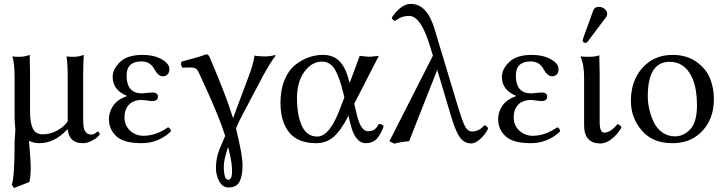

<svg xmlns="http://www.w3.org/2000/svg" viewBox="-20 -718 3690 976"><path d="M321.8 -60.1Q257.8 9.8 179.2 9.8Q150.4 9.8 128.9 -2Q128.9 -2 128.4 0.5Q127.9 2.9 127.9 4.9Q127.9 9.8 132.1 57.4Q136.2 105 136.2 136.2Q136.2 176.3 129.9 207L50.8 237.8L40 220.2Q54.2 183.1 54.2 6.8Q54.2 -7.3 56.2 -28.1Q58.1 -48.8 58.1 -59.1Q58.1 -64 56.2 -83Q54.2 -102.1 54.2 -111.8V-321.8Q54.2 -396 43 -431.2Q55.2 -429.2 78.1 -429.2Q106 -429.2 130.9 -439Q132.8 -375 132.8 -342.8V-148.9Q132.8 -93.8 147 -64.5Q161.1 -35.2 198.2 -35.2Q236.3 -35.2 271.2 -54.7Q306.2 -74.2 324.2 -101.1V-321.8Q324.2 -398.9 317.9 -431.2Q330.1 -429.2 353 -429.2Q380.9 -429.2 405.8 -439Q402.8 -375 402.8 -342.8V-121.1Q402.8 -92.3 404.3 -76.7Q405.8 -61 415.3 -47.6Q424.8 -34.2 442.9 -34.2Q457 -34.2 466.1 -42Q475.1 -49.8 476.1 -49.8Q479 -49.8 482.9 -44.9Q486.8 -40 486.8 -35.2Q486.8 -32.2 475.8 -21.7Q464.8 -11.2 443.4 -0.7Q421.9 9.8 399.9 9.8Q332 9.8 324.2 -60.1Z M612.8 -121.1Q612.8 -81.1 640.9 -54.4Q668.9 -27.8 710 -27.8Q772 -27.8 834 -70.8Q848.1 -65.9 848.6 -49.8Q784.7 10.3 698.7 9.8Q608.9 9.8 571.3 -25.6Q533.7 -61 533.7 -112.8Q533.7 -147 554.7 -179.4Q575.7 -211.9 624.5 -229V-231Q552.7 -260.7 552.7 -327.1Q552.7 -366.2 589.8 -402.6Q627 -439 705.6 -439Q761.7 -439 801.3 -417Q840.8 -395 840.8 -367.2Q840.8 -347.2 830.8 -338.6Q820.8 -330.1 808.6 -330.1Q785.6 -330.1 766.6 -362.8Q745.6 -405.8 699.7 -405.8Q623.5 -405.8 623.5 -334Q623.5 -243.2 702.6 -243.2L726.6 -245.6Q750.5 -248 753.9 -248Q782.7 -248 782.7 -227.1Q782.7 -204.1 752.9 -204.1Q749 -204.1 727.8 -207Q706.5 -210 701.7 -210Q659.7 -210 636.2 -186.5Q612.8 -163.1 612.8 -121.1Z M1139.6 28.8Q1117.7 92.8 1117.7 127.9Q1117.7 195.8 1140.6 195.8Q1159.7 195.8 1159.7 151.9Q1159.7 105 1139.6 28.8ZM1077.6 134.8Q1077.6 84 1097.7 36.1L1124.5 -26.9Q1092.3 -132.8 992.7 -344.2Q987.8 -356.4 982.2 -363.3Q976.6 -370.1 968.8 -372.1Q960.9 -374 957.8 -374.5Q954.6 -375 944.8 -375Q939.9 -375 928.2 -374.5Q916.5 -374 907.7 -374Q895.5 -389.2 902.8 -404.8Q1002.9 -430.7 1026.9 -441.9Q1039.1 -441.9 1044.9 -429.2Q1133.8 -221.2 1164.6 -117.2Q1174.3 -142.1 1245.6 -334Q1268.6 -395 1273.9 -436Q1288.1 -431.2 1328.6 -431.2Q1353.5 -431.2 1377 -438L1381.8 -436Q1356 -403.8 1316.9 -332L1208.5 -127Q1192.4 -96.2 1179.7 -65.9Q1180.7 -61 1183.1 -51Q1185.5 -41 1186.5 -36.1Q1212.4 72.8 1212.9 120.1Q1212.9 175.3 1197.8 205.1Q1182.6 234.9 1141.6 234.9Q1110.8 234.9 1094.2 203.4Q1077.6 171.9 1077.6 134.8Z M1780.8 -190.9 1794.4 -132.8Q1814.5 -50.8 1850.6 -50.8Q1869.6 -50.8 1881.6 -58.3Q1893.6 -65.9 1905.8 -87.9Q1921.9 -87.9 1930.7 -77.1Q1913.6 -30.3 1893.1 -10.3Q1872.6 9.8 1839.4 9.8Q1784.2 9.8 1760.7 -90.8L1751.5 -129.9Q1713.4 -54.7 1676 -22.5Q1638.7 9.8 1587.4 9.8Q1494.6 9.8 1450.2 -44.7Q1405.8 -99.1 1405.8 -195.8Q1405.8 -261.7 1426.3 -311.3Q1446.8 -360.8 1480.2 -387.5Q1513.7 -414.1 1549.1 -426.5Q1584.5 -439 1621.6 -439Q1675.3 -439 1707.3 -405Q1739.3 -371.1 1754.4 -304.2Q1756.8 -294.4 1759.8 -302.7Q1760.3 -303.7 1761.2 -306.2L1808.6 -434.1Q1815.4 -434.1 1832.5 -431.6Q1849.6 -429.2 1856.4 -429.2Q1864.3 -429.2 1881.8 -431.6Q1899.4 -434.1 1905.8 -434.1ZM1730.5 -222.2 1725.6 -243.2Q1706.5 -324.2 1682.6 -364.5Q1658.7 -404.8 1616.7 -404.8Q1564.9 -404.8 1527.3 -353.3Q1489.7 -301.8 1489.7 -219.2Q1489.7 -132.3 1514.6 -78.1Q1539.6 -23.9 1592.8 -23.9Q1658.7 -23.9 1714.4 -181.2Z M2461.4 -64.9Q2447.3 -35.2 2421.9 -12Q2396.5 11.2 2375.5 11.2Q2339.4 11.2 2317.4 -20.3Q2295.4 -51.8 2273.4 -126L2202.6 -362.8L2059.6 0Q2019 2.9 1984.4 12.2L1959.5 0L2180.7 -435.1L2167.5 -478Q2120.6 -637.2 2059.6 -637.2Q2021.5 -637.2 1988.3 -611.8Q1973.1 -616.7 1971.7 -628.9Q2018.6 -697.8 2068.4 -698.2Q2151.4 -698.2 2189.5 -568.8L2296.4 -213.9Q2327.1 -109.9 2341.8 -79.8Q2356.4 -49.8 2379.4 -49.8Q2416.5 -49.8 2441.4 -81.1Q2456.5 -78.1 2461.4 -64.9Z M2591.3 -121.1Q2591.3 -81.1 2619.4 -54.4Q2647.5 -27.8 2688.5 -27.8Q2750.5 -27.8 2812.5 -70.8Q2826.7 -65.9 2827.1 -49.8Q2763.2 10.3 2677.2 9.8Q2587.4 9.8 2549.8 -25.6Q2512.2 -61 2512.2 -112.8Q2512.2 -147 2533.2 -179.4Q2554.2 -211.9 2603 -229V-231Q2531.2 -260.7 2531.2 -327.1Q2531.2 -366.2 2568.4 -402.6Q2605.5 -439 2684.1 -439Q2740.2 -439 2779.8 -417Q2819.3 -395 2819.3 -367.2Q2819.3 -347.2 2809.3 -338.6Q2799.3 -330.1 2787.1 -330.1Q2764.2 -330.1 2745.1 -362.8Q2724.1 -405.8 2678.2 -405.8Q2602.1 -405.8 2602.1 -334Q2602.1 -243.2 2681.2 -243.2L2705.1 -245.6Q2729 -248 2732.4 -248Q2761.2 -248 2761.2 -227.1Q2761.2 -204.1 2731.4 -204.1Q2727.5 -204.1 2706.3 -207Q2685.1 -210 2680.2 -210Q2638.2 -210 2614.7 -186.5Q2591.3 -163.1 2591.3 -121.1Z M3024.4 -683.1Q3040.5 -683.1 3053.5 -672.6Q3066.4 -662.1 3066.4 -647.9Q3066.4 -638.2 3060.1 -629.9L2968.3 -507.8Q2962.4 -500 2956.1 -500Q2941.9 -500 2942.4 -513.2Q2942.4 -517.1 2944.3 -522.9L2996.1 -666Q3002.4 -683.1 3024.4 -683.1ZM2949.2 -321.8Q2949.2 -391.6 2931.2 -429.2L2933.1 -431.2Q2945.3 -429.2 2976.1 -429.2Q3005.9 -429.2 3026.4 -437Q3028.3 -375 3028.3 -342.8V-99.1Q3028.3 -43.9 3051.3 -43.9Q3084.5 -43.9 3118.2 -86.9Q3135.3 -83 3139.2 -69.8Q3121.1 -37.6 3091.6 -13.2Q3062 11.2 3032.2 11.2Q2949.2 11.2 2949.2 -81.1Z M3187 -205.1Q3187 -304.2 3242.2 -369.1Q3301.8 -439 3398.9 -439Q3470.7 -439 3520.3 -403.6Q3569.8 -368.2 3589.4 -319.1Q3608.9 -270 3608.9 -213.9Q3608.9 -109.4 3543.9 -45.9Q3486.8 10.3 3397 9.8Q3296.9 9.8 3241.9 -55.2Q3187 -120.1 3187 -205.1ZM3383.8 -403.8Q3272.9 -403.8 3272.9 -228Q3272.9 -195.8 3280.5 -162.8Q3288.1 -129.9 3303 -97.9Q3317.9 -65.9 3345.9 -45.4Q3374 -24.9 3411.1 -24.9Q3455.1 -24.9 3489 -61Q3522.9 -97.2 3522.9 -182.1Q3522.9 -289.1 3485.8 -346.4Q3448.7 -403.8 3383.8 -403.8Z"/></svg>

Font: Linux Libertine O
Style: Regular
Weight: 400
Designer: Philipp H. Poll
Foundry: Philipp H. Poll
Version: Version 5.3.0